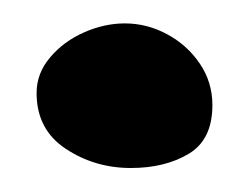

<svg xmlns="http://www.w3.org/2000/svg" viewBox="-20 -404 208 160"><path d="M89 -264Q59 -264 34.8 -280Q10.5 -296 10.5 -326.5Q10.5 -343 21.8 -356.2Q33 -369.5 50 -377Q67 -384.5 84 -384.5Q102.5 -384.5 119.2 -375.5Q136 -366.5 146.5 -351Q157 -335.5 157 -316.5Q157 -287.5 137.2 -275.8Q117.5 -264 89 -264Z"/></svg>

Font: Gluten Medium
Style: Regular
Weight: 500
Designer: Tyler Finck
Foundry: Etcetera Type Company
Version: Version 1.300